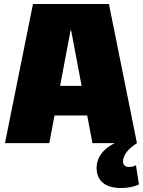

<svg xmlns="http://www.w3.org/2000/svg" viewBox="-20 -720 719 966"><path d="M146 -700H528L669 0H445L338 -567H335L228 0H5ZM209 -288H464V-139H209ZM590 226Q529 226 497.5 199.5Q466 173 466 125Q466 83 493.5 49Q521 15 571 -6L669 0Q629 27 614 49.5Q599 72 599 92Q599 105 606.5 112.5Q614 120 629 120Q650 120 664 111L679 208Q663 216 639.5 221Q616 226 590 226Z"/></svg>

Font: Pathway Extreme Condensed Black
Style: Regular
Weight: 900
Width: 3
Version: Version 1.001;gftools[0.9.26]